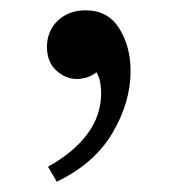

<svg xmlns="http://www.w3.org/2000/svg" viewBox="-20 -163 337 372"><path d="M167 -23Q150 -10 129 -10Q107 -10 89 -26.5Q71 -43 71 -72Q71 -103 92 -123Q113 -143 146 -143Q189 -143 211 -108Q233 -73 233 -25Q233 35 198 94.5Q163 154 90 189L73 160Q122 133 149 97Q176 61 176 17Q176 10 174.5 -1Q173 -12 167 -23Z"/></svg>

Font: Tiro Tamil
Style: Regular
Weight: 400
Designer: Tamil: Fernando Mello & Fiona Ross. Latin: John Hudson.
Foundry: Tiro Typeworks Ltd.
Version: Version 1.52